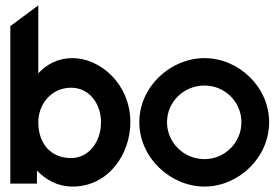

<svg xmlns="http://www.w3.org/2000/svg" viewBox="-20 -676 1029 707"><path d="M116 0V-48C148 -15 191 11 247 11C380 11 460 -109 460 -226C460 -367 349 -462 247 -462C193 -462 152 -439 121 -406V-656L18 -580V0ZM242 -353C311 -353 352 -291 352 -226C352 -155 308 -94 242 -94C166 -94 121 -148 121 -226C121 -290 167 -353 242 -353Z M733 11C858 11 971 -95 971 -226C971 -357 858 -462 733 -462C608 -462 493 -357 493 -226C493 -95 608 11 733 11ZM733 -361C808 -361 869 -301 869 -226C869 -151 808 -90 733 -90C657 -90 595 -151 595 -226C595 -301 657 -361 733 -361Z"/></svg>

Font: Charger Pro
Style: BlkNar
Weight: 900
Designer: Jasper
Foundry: Cannot Into Space Fonts
Version: Version 1.09